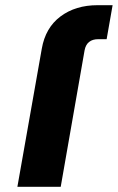

<svg xmlns="http://www.w3.org/2000/svg" viewBox="-20 -720 454 740"><path d="M391 -569H359Q314 -569 306 -526L214 0H47L141 -532Q155 -613 213 -656.5Q271 -700 356 -700H414Z"/></svg>

Font: Overused Grotesk ExtraBold
Style: Italic
Weight: 800
Italic angle: -10°
Version: Version 0.003